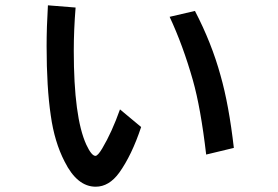

<svg xmlns="http://www.w3.org/2000/svg" viewBox="-20 -642 1039 718"><path d="M507.8 -167Q472.7 -61.5 425.8 3.9Q387.7 56.2 337.9 56.2Q268.6 56.2 221.7 -37.6Q183.6 -111.3 169.9 -210Q154.3 -314.5 154.3 -469.2Q154.3 -540.5 159.2 -622.1L262.7 -613.8Q255.9 -528.8 255.9 -452.1Q255.9 -203.6 302.7 -101.1Q322.3 -59.1 336.9 -59.1Q345.7 -59.1 362.3 -86.9Q398.4 -147.5 428.7 -232.9ZM751 -64Q730.5 -239.3 701.2 -342.3Q664.1 -472.7 614.3 -579.1L709 -601.1Q771.5 -481 804.7 -359.9Q835.9 -250.5 854.5 -88.9Z"/></svg>

Font: UDEV Gothic 35
Style: Bold
Weight: 700
Version: v2.1.0; ttfautohint (v1.8.4.7-5d5b-dirty) -l 6 -r 45 -G 200 